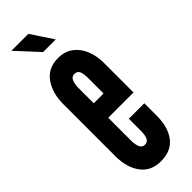

<svg xmlns="http://www.w3.org/2000/svg" viewBox="-242 -718 741 741"><g transform="rotate(-45 129.0 -347.0)"><path d="M128.5 8Q74 8 45.8 -30.8Q17.5 -69.5 17.5 -130V-414.5Q17.5 -475 45.8 -515Q74 -555 129 -555Q165.5 -555 190.5 -536.2Q215.5 -517.5 228.2 -486Q241 -454.5 241 -416V-255H103V-128.5Q103 -109 109 -95Q115 -81 129.5 -81Q145 -81 150.8 -94.5Q156.5 -108 156.5 -129V-196H241V-127.5Q241 -65.5 212.8 -28.8Q184.5 8 128.5 8ZM103 -334H156.5V-418.5Q156.5 -440 151.5 -453.5Q146.5 -467 129.5 -467Q115.5 -467 109.2 -453Q103 -439 103 -418.5ZM173.5 -612H104.5L21.5 -702H114Z"/></g></svg>

Font: League Gothic SemiCondensed
Style: Regular
Weight: 400
Width: 4
Designer: The League of Moveable Type
Version: Version 2.001